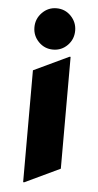

<svg xmlns="http://www.w3.org/2000/svg" viewBox="-54 -581 420 825"><g transform="rotate(5 156.0 -168.5)"><path d="M83 210H78.1V-272.5L229.5 -344.2H234.4V138.2ZM156.2 -546.9Q193.4 -546.9 218.8 -520.5Q244.1 -494.1 244.1 -458Q244.1 -420.9 218.8 -395Q192.9 -368.7 156.2 -368.7Q119.6 -368.7 94 -394.8Q68.4 -420.9 68.4 -457.5Q68.4 -494.1 94.2 -520.5Q120.1 -546.9 156.2 -546.9Z"/></g></svg>

Font: Nova Round
Style: Bold
Weight: 700
Designer: Wojciech Kalinowski "wmk69" (wmk69@o2.pl)
Foundry: Wojciech Kalinowski "wmk69" (wmk69@o2.pl)
Version: Version 3.1.0; 2021-05-23